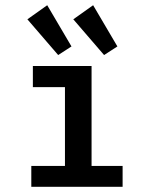

<svg xmlns="http://www.w3.org/2000/svg" viewBox="-20 -716 590 736"><path d="M100 0V-80H229V-382H106V-463H331V-80H450V0ZM203 -505 85 -642 161 -696 254 -538ZM379 -505 261 -642 337 -696 430 -538Z"/></svg>

Font: Inconsolata SemiExpanded SemiBold
Style: Regular
Weight: 600
Width: 6
Monospace: yes
Designer: Raph Levien, Cyreal, Brenton Simpson
Foundry: Raph Levien, Cyreal, Google
Version: Version 3.001; ttfautohint (v1.8.2.53-6de2)